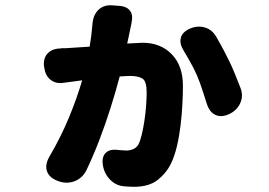

<svg xmlns="http://www.w3.org/2000/svg" viewBox="-20 -651 1040 741"><path d="M714 -541Q743 -553 770.5 -545Q798 -537 814 -510Q832 -479 844 -456Q856 -433 866 -412.5Q876 -392 885.5 -368.5Q895 -345 908 -312Q920 -281 907 -252.5Q894 -224 863 -210Q833 -197 810.5 -208Q788 -219 778 -251Q763 -299 752 -330Q741 -361 726.5 -389Q712 -417 688 -457Q672 -483 678 -505.5Q684 -528 714 -541ZM150 -393Q146 -426 164 -445Q182 -464 215 -464Q218 -465 216.5 -465Q215 -465 217.5 -465Q220 -465 235 -465L326 -471Q330 -498 332 -511.5Q334 -525 334.5 -535Q335 -545 337 -560Q340 -595 361.5 -614.5Q383 -634 418 -630L445 -628Q471 -625 482.5 -608.5Q494 -592 488 -566Q488 -563 487 -559L471 -483L530 -486Q600 -486 643 -441.5Q686 -397 686 -320Q686 -290 684 -250Q682 -210 677 -168Q672 -126 663 -87.5Q654 -49 640 -20Q622 17 588.5 43.5Q555 70 496 70Q483 70 472 69Q461 68 460 68Q428 66 405 42.5Q382 19 377 -14Q372 -46 388.5 -61.5Q405 -77 437 -72Q441 -72 452 -71Q463 -70 467 -70Q480 -70 493 -75Q506 -80 514 -93Q521 -106 527 -131Q533 -156 537.5 -186Q542 -216 544 -245Q546 -274 546 -294Q546 -338 529.5 -348Q513 -358 481 -358L442 -356Q427 -299 407 -235.5Q387 -172 363 -109.5Q339 -47 313 7Q297 38 266 49Q235 60 202 47Q169 34 161 9Q153 -16 171 -47Q216 -124 247 -199.5Q278 -275 297 -341L237 -333Q237 -333 233.5 -332.5Q230 -332 229 -332Q198 -326 176.5 -342Q155 -358 151 -390Z"/></svg>

Font: Chiron GoRound TC H
Style: Regular
Weight: 900
Designer: Ryoko NISHIZUKA 西塚涼子 (kana, bopomofo & ideographs); Paul D. Hunt (Latin, Greek & Cyrillic); Sandoll Communications 산돌커뮤니
Foundry: Adobe
Version: Version 1.000;hotconv 1.1.1;makeotfexe 2.6.0